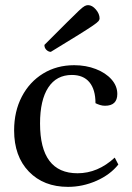

<svg xmlns="http://www.w3.org/2000/svg" viewBox="-20 -716 513 748"><path d="M245 12Q150 12 92.5 -47.5Q35 -107 35 -208Q35 -282 65 -339.5Q95 -397 148 -429.5Q201 -462 269 -462Q315 -462 353.5 -447Q392 -432 414.5 -406.5Q437 -381 437 -350Q437 -304 389 -304Q379 -304 369.5 -307Q360 -310 352 -314Q352 -367 328.5 -395.5Q305 -424 260 -424Q200 -424 168 -375Q136 -326 136 -235Q136 -41 282 -41Q361 -41 427 -102L441 -75Q409 -35 355.5 -11.5Q302 12 245 12ZM178 -514Q169 -514 161 -521.5Q153 -529 153 -541Q209 -597 240.5 -628.5Q272 -660 287.5 -674.5Q303 -689 310 -692.5Q317 -696 323 -696Q339 -696 353.5 -679Q368 -662 368 -644Q368 -639 363.5 -633.5Q359 -628 341.5 -616Q324 -604 285.5 -580Q247 -556 178 -514Z"/></svg>

Font: Petrona Medium
Style: Regular
Weight: 500
Designer: Ringo R. Seeber
Foundry: Ringo R. Seeber
Version: Version 2.001; ttfautohint (v1.8.3)